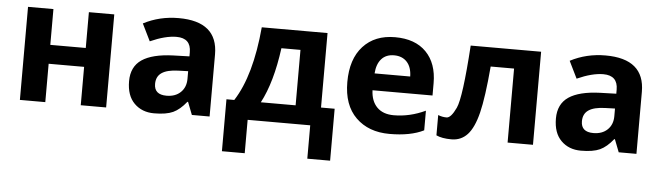

<svg xmlns="http://www.w3.org/2000/svg" viewBox="-47 -742 3865 1122"><g transform="rotate(5 1885.0 -180.5)"><path d="M227.1 -545.9V-335.9H435.1V-545.9H584V0H435.1V-225.1H227.1V0H78.1V-545.9Z M856.9 -162.1Q856.9 -99.1 929.2 -99.1Q981 -99.1 1012 -128.9Q1043 -158.7 1043 -208V-252.9L985.4 -251Q920.4 -249 888.7 -227.5Q856.9 -206.1 856.9 -162.1ZM948.2 -336.9 1043 -339.8V-363.8Q1043 -446.8 958 -446.8Q892.6 -446.8 804.2 -407.2L754.9 -507.8Q849.1 -557.1 961.4 -557.1Q1190.9 -557.1 1190.9 -363.8V0H1086.9L1058.1 -74.2H1054.2Q1016.6 -26.9 976.8 -8.5Q937 9.8 865.7 9.8Q794.4 9.8 749.3 -35.2Q704.1 -80.1 704.1 -165Q704.1 -250 764.9 -291.3Q825.7 -332.5 948.2 -336.9Z M1835 -545.9V-108.9H1915V195.8H1781.2V0H1414.1V195.8H1280.3V-108.9H1326.2Q1423.8 -260.3 1449.2 -545.9ZM1686 -108.9V-434.1H1574.2Q1547.4 -232.4 1481.9 -108.9Z M2478 -308.1V-235.8H2126Q2128.4 -172.4 2163.6 -136.7Q2198.7 -101.1 2262.2 -101.1Q2356 -101.1 2447.3 -144V-28.8Q2370.1 9.8 2246.8 9.8Q2123.5 9.8 2049.3 -63Q1975.1 -135.7 1975.1 -271Q1975.1 -406.2 2043.7 -481.2Q2112.3 -556.2 2230.7 -556.2Q2349.1 -556.2 2413.6 -490.2Q2478 -424.3 2478 -308.1ZM2129.4 -335H2338.4Q2337.4 -390.1 2309.6 -420.2Q2281.7 -450.2 2234.4 -450.2Q2187 -450.2 2160.2 -420.2Q2133.3 -390.1 2129.4 -335Z M3087.9 0H2939V-434.1H2801.8Q2786.1 -251 2763.7 -160.9Q2741.2 -70.8 2703.9 -30.5Q2666.5 9.8 2610.4 9.8Q2554.2 9.8 2521 -5.9V-125Q2544.9 -115.2 2570.8 -115.2Q2596.7 -115.2 2625.7 -177Q2654.8 -238.8 2674.8 -545.9H3087.9Z M3360.8 -162.1Q3360.8 -99.1 3433.1 -99.1Q3484.9 -99.1 3515.9 -128.9Q3546.9 -158.7 3546.9 -208V-252.9L3489.3 -251Q3424.3 -249 3392.6 -227.5Q3360.8 -206.1 3360.8 -162.1ZM3452.1 -336.9 3546.9 -339.8V-363.8Q3546.9 -446.8 3461.9 -446.8Q3396.5 -446.8 3308.1 -407.2L3258.8 -507.8Q3353 -557.1 3465.3 -557.1Q3694.8 -557.1 3694.8 -363.8V0H3590.8L3562 -74.2H3558.1Q3520.5 -26.9 3480.7 -8.5Q3440.9 9.8 3369.6 9.8Q3298.3 9.8 3253.2 -35.2Q3208 -80.1 3208 -165Q3208 -250 3268.8 -291.3Q3329.6 -332.5 3452.1 -336.9Z"/></g></svg>

Font: NotoSans-Bold
Style: Bold
Weight: 700
Designer: Monotype Design team
Foundry: Monotype Imaging Inc.
Version: Version 1.04